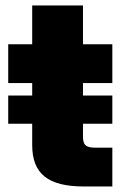

<svg xmlns="http://www.w3.org/2000/svg" viewBox="-20 -676 447 696"><path d="M96.7 -656.2V-515.6H9.8V-375H96.7V-329.6H9.8V-227.5H96.7V-150.4C96.7 -45.9 154.3 0 284.7 0H387.2V-140.6H327.1C290.5 -140.6 280.8 -150.4 280.8 -182.1V-227.5H387.2V-329.6H280.8V-375H387.2V-515.6H280.8V-656.2Z"/></svg>

Font: Raveo Display Display ExtraBold
Style: Regular
Weight: 800
Designer: Jakub Foglar, Rasmus Andersson (Inter)
Foundry: Jakubfoglar.com
Version: Version 1.100;Glyphs 3.2.3 (3260)